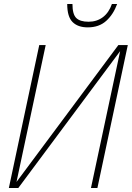

<svg xmlns="http://www.w3.org/2000/svg" viewBox="-20 -934 655 954"><path d="M24 0 175 -710H207L62 -30L568 -710H615L464 0H432L577 -680L71 0ZM416 -798Q367 -798 340.5 -824.5Q314 -851 314 -914H340Q340 -863 359 -844.5Q378 -826 420 -826Q461 -826 491 -848.5Q521 -871 536 -914H562Q543 -862 507.5 -830Q472 -798 416 -798Z"/></svg>

Font: Geist Mono Thin
Style: Italic
Weight: 100
Italic angle: -12°
Monospace: yes
Designer: Basement.studio, Andrés Briganti, Mateo Zaragoza
Foundry: Basement.studio, Vercel, Andrés Briganti, Guido Ferreyra, Mateo Zaragoza
Version: Version 1.500; ttfautohint (v1.8.4.7-5d5b)